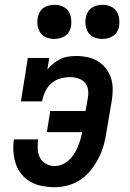

<svg xmlns="http://www.w3.org/2000/svg" viewBox="-20 -771 540 799"><path d="M207 8Q181 8 155 3Q129 -2 107.5 -14Q86 -26 70 -45.5Q54 -65 46 -88.5Q38 -112 36 -138.5Q34 -165 38 -191H139Q136 -172 137 -152Q138 -132 146 -115.5Q154 -99 171 -89.5Q188 -80 207 -80Q223 -80 238.5 -86.5Q254 -93 266.5 -104.5Q279 -116 288 -130Q297 -144 303.5 -159.5Q310 -175 314.5 -190Q319 -205 322 -221H175L189 -309H336L346 -366Q349 -383 346 -400Q343 -417 332 -428.5Q321 -440 304.5 -445Q288 -450 271 -450Q251 -450 230 -444Q209 -438 193 -423.5Q177 -409 168 -389.5Q159 -370 155 -349H67L96 -530H185L177 -481Q188 -495 202 -506.5Q216 -518 231.5 -525.5Q247 -533 264 -535.5Q281 -538 297 -538Q321 -538 344.5 -533Q368 -528 387.5 -516Q407 -504 421 -486Q435 -468 442 -446Q449 -424 449 -400Q449 -376 445 -351L423 -222Q419 -194 411.5 -167Q404 -140 390.5 -113.5Q377 -87 358.5 -63.5Q340 -40 315.5 -23.5Q291 -7 263 0.5Q235 8 207 8ZM406 -609Q389 -609 373.5 -615Q358 -621 348.5 -634Q339 -647 336.5 -663.5Q334 -680 337 -697Q339 -709 345 -720Q351 -731 361 -738Q371 -745 383 -748Q395 -751 406 -751Q423 -751 438.5 -745Q454 -739 463.5 -726Q473 -713 475.5 -696.5Q478 -680 476 -663Q474 -651 468 -640Q462 -629 451.5 -622Q441 -615 429.5 -612Q418 -609 406 -609ZM206 -609Q189 -609 173.5 -615Q158 -621 148.5 -634Q139 -647 136.5 -663.5Q134 -680 137 -697Q139 -709 145 -720Q151 -731 161 -738Q171 -745 183 -748Q195 -751 206 -751Q223 -751 238.5 -745Q254 -739 263.5 -726Q273 -713 275.5 -696.5Q278 -680 276 -663Q274 -651 268 -640Q262 -629 251.5 -622Q241 -615 229.5 -612Q218 -609 206 -609Z"/></svg>

Font: Iosevka Curly Slab SmBdObl
Style: Regular
Weight: 600
Italic angle: -9°
Monospace: yes
Designer: Belleve Invis
Foundry: Belleve Invis
Version: Version 11.0.0; ttfautohint (v1.8.3)